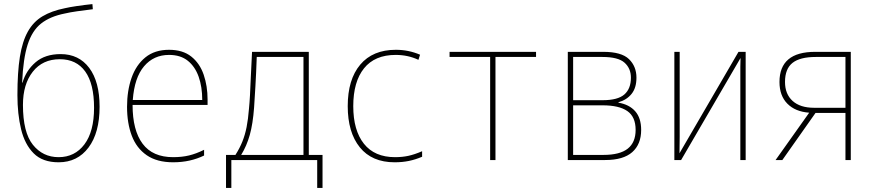

<svg xmlns="http://www.w3.org/2000/svg" viewBox="-20 -781 4280 937"><path d="M266 11Q188 11 144.5 -32.5Q101 -76 83 -150Q65 -224 65 -317Q65 -428 77 -503.5Q89 -579 116 -627Q143 -675 187.5 -701.5Q232 -728 297 -741Q318 -746 355 -751.5Q392 -757 431 -761L433 -736Q392 -731 356.5 -726Q321 -721 296 -715Q225 -701 181 -666.5Q137 -632 115 -563.5Q93 -495 88 -378H90Q107 -437 153.5 -477Q200 -517 276 -517Q365 -517 415.5 -449.5Q466 -382 466 -260Q466 -133 412 -61Q358 11 266 11ZM266 -14Q345 -14 392 -76.5Q439 -139 439 -255Q439 -372 396 -432Q353 -492 272 -492Q188 -492 140 -431Q92 -370 92 -269Q92 -135 140.5 -74.5Q189 -14 266 -14Z M825 11Q746 11 696 -23.5Q646 -58 623 -119Q600 -180 600 -260Q600 -338 622 -401Q644 -464 689.5 -501Q735 -538 805 -538Q872 -538 913.5 -505Q955 -472 974 -416.5Q993 -361 993 -295V-269H627Q627 -145 676 -79.5Q725 -14 825 -14Q868 -14 903 -22.5Q938 -31 976 -50V-22Q943 -6 905.5 2.5Q868 11 825 11ZM628 -293H967Q967 -357 949.5 -406.5Q932 -456 896.5 -484.5Q861 -513 805 -513Q730 -513 683 -457.5Q636 -402 628 -293Z M1083 136V-25H1129Q1150 -58 1163 -90.5Q1176 -123 1183.5 -161Q1191 -199 1195 -250Q1198 -280 1200 -316.5Q1202 -353 1204 -404Q1206 -455 1210 -528H1487V-25H1554V136H1528V0H1109V136ZM1220 -256Q1214 -176 1199 -122.5Q1184 -69 1157 -25H1461V-503H1233Q1230 -418 1226.5 -361Q1223 -304 1220 -256Z M1906 11Q1795 11 1736 -62Q1677 -135 1677 -263Q1677 -393 1738 -465.5Q1799 -538 1912 -538Q1974 -538 2030 -514L2022 -489Q1971 -513 1911 -513Q1809 -513 1756.5 -447.5Q1704 -382 1704 -263Q1704 -145 1756 -79.5Q1808 -14 1908 -14Q1943 -14 1973 -20.5Q2003 -27 2040 -43V-16Q2007 -2 1975 4.5Q1943 11 1906 11Z M2372 0V-503H2174V-528H2596V-503H2398V0Z M2751 0V-528H2924Q3013 -528 3049.5 -492.5Q3086 -457 3086 -402Q3086 -352 3062 -322.5Q3038 -293 2998 -282V-280Q3051 -271 3080 -238Q3109 -205 3109 -147Q3109 -77 3065.5 -38.5Q3022 0 2933 0ZM2777 -292H2921Q2995 -292 3027 -320Q3059 -348 3059 -402Q3059 -447 3028 -475Q2997 -503 2920 -503H2777ZM2777 -25H2925Q3005 -25 3043.5 -55.5Q3082 -86 3082 -147Q3082 -211 3041.5 -239Q3001 -267 2921 -267H2777Z M3271 0V-528H3297V-114Q3297 -90 3296.5 -72.5Q3296 -55 3296 -33L3584 -528H3619V0H3593V-414Q3593 -437 3593 -455.5Q3593 -474 3594 -498L3304 0Z M3765 0 3929 -231Q3861 -236 3822.5 -275Q3784 -314 3784 -381Q3784 -528 3958 -528H4132V0H4106V-230H3960L3798 0ZM3953 -255H4106V-503H3961Q3884 -503 3847.5 -474Q3811 -445 3811 -381Q3811 -322 3848 -288.5Q3885 -255 3953 -255Z"/></svg>

Font: Noto Sans Mono Condensed Thin
Style: Regular
Weight: 100
Width: 3
Designer: Monotype Design Team
Foundry: Monotype Imaging Inc.
Version: Version 2.014; ttfautohint (v1.8.4.7-5d5b)